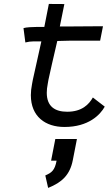

<svg xmlns="http://www.w3.org/2000/svg" viewBox="-20 -628 558 954"><path d="M254.9 62.5 233.9 170.4H261.2C252 218.8 236.8 230 205.1 243.7L219.2 305.7C287.6 278.3 327.6 241.2 341.8 167.5L362.3 62.5ZM220.7 -231.4C231.9 -280.3 240.7 -324.7 264.6 -424.3C287.1 -424.3 300.8 -425.8 323.2 -425.8H477.5L491.7 -497.6H482.9C482.9 -497.6 407.7 -497.1 336.9 -496.6H277.3C284.2 -529.8 293.5 -575.7 299.8 -607.9L222.7 -608.4C215.8 -574.2 207 -528.3 200.2 -494.1H161.1C145 -494.1 109.4 -492.7 96.7 -488.3L106 -417C119.1 -420.4 133.3 -422.4 147 -422.4H185.5C164.1 -328.1 154.8 -282.2 143.1 -231.4L139.2 -210.4C135.3 -190.4 133.3 -172.4 133.3 -155.3C133.3 -48.3 206.1 2.9 300.3 2.9C419.9 2.9 478 -57.6 500.5 -98.1L441.4 -143.6C422.4 -109.9 387.7 -72.8 314 -72.8C253.4 -72.8 212.4 -98.6 212.4 -167C212.4 -180.2 213.9 -195.3 217.3 -211.9Z"/></svg>

Font: Fantasque Sans Mono
Style: RegItalic
Weight: 400
Italic angle: -11°
Monospace: yes
Designer: Jany Belluz
Version: Version 1.6.3